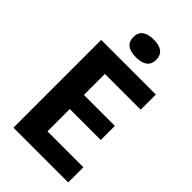

<svg xmlns="http://www.w3.org/2000/svg" viewBox="-258 -940 1021 1021"><g transform="rotate(45 252.5 -429.5)"><path d="M61 0V-660H203V0ZM156 0V-114H473V0ZM156 -282V-388H436V-282ZM156 -546V-660H472V-546ZM257 -725Q214 -725 192.5 -742Q171 -759 171 -792Q171 -825 193 -842Q215 -859 257 -859Q300 -859 321.5 -842Q343 -825 343 -792Q343 -759 321.5 -742Q300 -725 257 -725Z"/></g></svg>

Font: Bricolage Grotesque 24pt SemiCondensed
Style: Bold
Weight: 700
Width: 4
Designer: Mathieu Triay
Foundry: Atelier Triay
Version: Version 1.001;gftools[0.9.33.dev8+g029e19f]